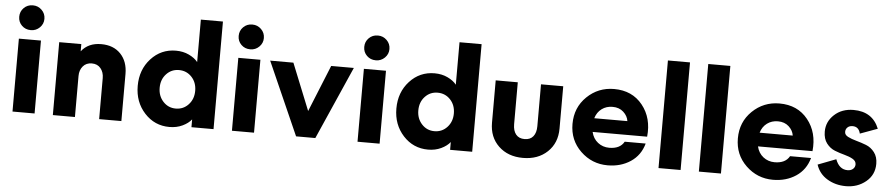

<svg xmlns="http://www.w3.org/2000/svg" viewBox="-44 -1050 6268 1351"><g transform="rotate(5 3090.5 -374.0)"><path d="M144 -757Q180 -757 206 -731.5Q232 -706 232 -669Q232 -633 206 -607.5Q180 -582 144 -582H142Q105 -582 79.5 -607Q54 -632 54 -669Q54 -706 79.5 -731.5Q105 -757 142 -757ZM65 -515H221V0H65Z M506 -290V0H350V-515H506V-464Q555 -527 646 -527Q733 -527 783.5 -474Q834 -421 834 -333V0H677V-290Q677 -331 654.5 -358.5Q632 -386 592 -386Q552 -386 529 -358.5Q506 -331 506 -290Z M1174 -527Q1225 -527 1266 -507.5Q1307 -488 1329 -460V-760H1485V0H1329V-55Q1307 -27 1266 -7.5Q1225 12 1174 12Q1069 12 998 -65.5Q927 -143 927 -257Q927 -372 998 -449.5Q1069 -527 1174 -527ZM1207 -393Q1154 -393 1118 -354.5Q1082 -316 1082 -257Q1082 -199 1118 -160Q1154 -121 1207 -121Q1261 -121 1297 -160Q1333 -199 1333 -257Q1333 -316 1297 -354.5Q1261 -393 1207 -393Z M1694 -757Q1730 -757 1756 -731.5Q1782 -706 1782 -669Q1782 -633 1756 -607.5Q1730 -582 1694 -582H1692Q1655 -582 1629.5 -607Q1604 -632 1604 -669Q1604 -706 1629.5 -731.5Q1655 -757 1692 -757ZM1615 -515H1771V0H1615Z M2068 0 1840 -515H2004L2137 -185L2271 -515H2431L2204 0Z M2581 -757Q2617 -757 2643 -731.5Q2669 -706 2669 -669Q2669 -633 2643 -607.5Q2617 -582 2581 -582H2579Q2542 -582 2516.5 -607Q2491 -632 2491 -669Q2491 -706 2516.5 -731.5Q2542 -757 2579 -757ZM2502 -515H2658V0H2502Z M3001 -527Q3052 -527 3093 -507.5Q3134 -488 3156 -460V-760H3312V0H3156V-55Q3134 -27 3093 -7.5Q3052 12 3001 12Q2896 12 2825 -65.5Q2754 -143 2754 -257Q2754 -372 2825 -449.5Q2896 -527 3001 -527ZM3034 -393Q2981 -393 2945 -354.5Q2909 -316 2909 -257Q2909 -199 2945 -160Q2981 -121 3034 -121Q3088 -121 3124 -160Q3160 -199 3160 -257Q3160 -316 3124 -354.5Q3088 -393 3034 -393Z M3589 -219Q3589 -173 3610 -147Q3631 -121 3671 -121Q3711 -121 3732 -147Q3753 -173 3753 -219V-515H3910V-216Q3910 -114 3843.5 -51Q3777 12 3671 12Q3565 12 3499 -51Q3433 -114 3433 -216V-515H3589Z M4523 -164Q4500 -80 4431 -34Q4362 12 4269 12Q4158 12 4078 -65Q3998 -142 3998 -257Q3998 -373 4077.5 -450Q4157 -527 4269 -527Q4397 -527 4470 -436Q4543 -345 4529 -213H4144Q4155 -166 4189.5 -139Q4224 -112 4270 -112Q4346 -112 4375 -164ZM4269 -401Q4225 -401 4192.5 -377Q4160 -353 4147 -310H4381Q4376 -346 4346 -373.5Q4316 -401 4269 -401Z M4628 -760H4784V0H4628Z M4913 -760H5069V0H4913Z M5691 -164Q5668 -80 5599 -34Q5530 12 5437 12Q5326 12 5246 -65Q5166 -142 5166 -257Q5166 -373 5245.5 -450Q5325 -527 5437 -527Q5565 -527 5638 -436Q5711 -345 5697 -213H5312Q5323 -166 5357.5 -139Q5392 -112 5438 -112Q5514 -112 5543 -164ZM5437 -401Q5393 -401 5360.5 -377Q5328 -353 5315 -310H5549Q5544 -346 5514 -373.5Q5484 -401 5437 -401Z M5952 12Q5878 12 5820 -23Q5762 -58 5741 -122L5869 -171Q5895 -101 5954 -101Q5978 -101 5992.5 -114Q6007 -127 6007 -146Q6007 -170 5982.5 -184Q5958 -198 5923.5 -207Q5889 -216 5854.5 -229.5Q5820 -243 5795.5 -275Q5771 -307 5771 -358Q5771 -428 5824.5 -477.5Q5878 -527 5960 -527Q6094 -527 6141 -410L6018 -365Q6007 -413 5963 -413Q5941 -413 5927.5 -400.5Q5914 -388 5914 -368Q5914 -347 5938.5 -334.5Q5963 -322 5998 -312.5Q6033 -303 6068 -289.5Q6103 -276 6127.5 -244Q6152 -212 6152 -163Q6152 -85 6093 -36.5Q6034 12 5952 12Z"/></g></svg>

Font: Freely
Style: Bold
Weight: 700
Designer: Kris Sowersby
Foundry: Klim Type Foundry
Version: Version 1.006;hotconv 1.0.113;makeotfexe 2.5.65598;200799169